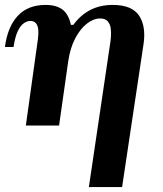

<svg xmlns="http://www.w3.org/2000/svg" viewBox="-20 -510 664 780"><path d="M438 -490Q516 -490 545 -446.5Q574 -403 563 -330L476 250H341L427 -330Q429 -341 430.5 -358.5Q432 -376 430 -393.5Q428 -411 418 -423Q408 -435 387 -435Q360 -435 333 -414Q306 -393 285.5 -354Q265 -315 257 -260L220 0H85L134 -351Q137 -373 135.5 -389.5Q134 -406 126 -415.5Q118 -425 103 -425Q90 -425 76 -415Q62 -405 51.5 -382Q41 -359 35 -319H0Q11 -402 52.5 -446Q94 -490 165 -490Q209 -490 234 -471Q259 -452 268 -409H278Q306 -448 346 -469Q386 -490 438 -490Z"/></svg>

Font: Brygada 1918
Style: Italic
Weight: 400
Italic angle: -8°
Designer: Mateusz Machalski | Borys Kosmynka | Przemek Hoffer
Foundry: NIEPODLEGLA 2018
Version: Version 3.006